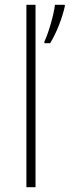

<svg xmlns="http://www.w3.org/2000/svg" viewBox="-20 -780 290 800"><path d="M128 0V-760H90V0ZM250 -753V-760H209C204 -717 181 -639 165 -607V-600H189C217 -646 239 -705 250 -753Z"/></svg>

Font: Noto Sans Arabic ExtLt
Style: Regular
Weight: 200
Designer: Monotype Design Team, Nadine Chahine, Nizar Qandah and Khaled Hosny
Foundry: Monotype Imaging Inc.
Version: Version 2.012